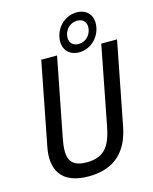

<svg xmlns="http://www.w3.org/2000/svg" viewBox="-138 -1037 910 1139"><g transform="rotate(-15 317.5 -468.0)"><path d="M274 -72C156 -72 153 -145.5 172.5 -248L266.5 -730H169.5L70.5 -221C44.5 -88 93.5 11.5 263 11.5C433 11.5 509.5 -86 535.5 -219.5L635 -730H538L444.5 -248C424.5 -145.5 392 -72 274 -72ZM399 -714C465.5 -714 522 -763.5 535 -830.5C548 -898 511 -947 444.5 -947C377.5 -947 321 -898 308 -830.5C295 -763.5 332.5 -714 399 -714ZM408.5 -762.5C368 -762.5 347.5 -791.5 355 -830.5C362.5 -869.5 394.5 -898.5 435 -898.5C475.5 -898.5 495 -869.5 487.5 -830.5C480 -791.5 449 -762.5 408.5 -762.5Z"/></g></svg>

Font: Monaspace Neon
Style: Italic
Weight: 400
Italic angle: -11°
Designer: Riley Cran & the Lettermatic Team
Foundry: Lettermatic
Version: Version 1.200 (Monaspace Neon)